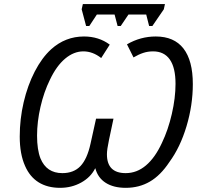

<svg xmlns="http://www.w3.org/2000/svg" viewBox="-20 -901 988 931"><path d="M376 -856 381.8 -881.3H779.8L774.4 -856L718.8 -774.9H703.1L689 -830.6H603L565.4 -774.9H550.3L535.6 -830.6H449.7L413.1 -774.9H397.5ZM101.6 -96.2Q75.7 -153.8 75.7 -238.8Q75.7 -323.2 94.7 -405Q113.8 -486.8 148.4 -554Q183.1 -621.1 228 -662.1Q296.9 -724.1 387.2 -724.1Q459 -724.1 512.2 -684.6L470.7 -619.6Q429.7 -651.9 384.3 -651.9Q337.9 -651.9 295.9 -616.7Q253.9 -581.5 222.2 -514.6Q192.9 -455.1 176.3 -382.8Q159.7 -310.5 159.7 -243.2Q159.7 -174.8 176.3 -132.8Q205.6 -61.5 282.2 -61.5Q337.9 -61.5 370.4 -95.9Q402.8 -130.4 418.9 -204.1L445.8 -325.7H530.3L508.3 -221.7Q498.5 -175.8 498.5 -152.8Q498.5 -61.5 589.4 -61.5Q643.6 -61.5 687.7 -98.9Q731.9 -136.2 765.1 -208Q795.4 -271 813.2 -348.6Q831.1 -426.3 831.1 -494.6Q831.1 -572.8 803.5 -612.3Q775.9 -651.9 722.2 -651.9Q696.8 -651.9 674.6 -644.5Q652.3 -637.2 627.4 -622.6L595.7 -686Q661.1 -724.1 735.4 -724.1Q824.2 -724.1 869.6 -665.8Q915 -607.4 915 -493.2Q915 -391.1 884.5 -289.1Q854 -187 801.3 -115.2Q758.3 -50.3 706.5 -20.3Q654.8 9.8 589.8 9.8Q530.8 9.8 492.7 -14.4Q454.6 -38.6 442.4 -84.5H441.4Q419.9 -41.5 373.8 -15.9Q327.6 9.8 271.5 9.8Q210.4 9.8 167.5 -16.8Q124.5 -43.5 101.6 -96.2Z"/></svg>

Font: Viking Open Sans
Style: Italic
Weight: 400
Italic angle: -12°
Foundry: Ascender Corporation
Version: Version 2.000